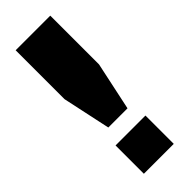

<svg xmlns="http://www.w3.org/2000/svg" viewBox="-261 -831 863 863"><g transform="rotate(-45 170.0 -400.0)"><path d="M280 -490V-800H60V-489L109 -260H231ZM75 0H265V-180H75Z"/></g></svg>

Font: Kumar One
Style: Regular
Weight: 400
Designer: Parimal Parmar
Foundry: Indian Type Foundry
Version: Version 1.000;PS 1.000;hotconv 1.0.88;makeotf.lib2.5.647800